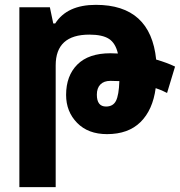

<svg xmlns="http://www.w3.org/2000/svg" viewBox="-20 -534 743 793"><path d="M60 239V-504H186L200 -437H208Q257 -514 376 -514Q602 -514 625 -288Q670 -275 703 -259L670 -150Q650 -161 623 -170Q611 -80 560.5 -30Q510 20 422 20Q344 20 298.5 -26.5Q253 -73 253 -142Q253 -221 299.5 -267.5Q346 -314 436 -314Q451 -314 467 -313Q457 -356 430 -373.5Q403 -391 349 -391Q210 -391 210 -264V239ZM380 -143Q380 -94 418 -94Q447 -94 459 -117.5Q471 -141 473 -199Q454 -200 436 -200Q409 -200 394.5 -185Q380 -170 380 -143Z"/></svg>

Font: Noto Sans Armenian Condensed ExtraBold
Style: Regular
Weight: 800
Width: 3
Designer: Monotype Design Team
Foundry: Monotype Imaging Inc.
Version: Version 2.008; ttfautohint (v1.8.4.7-5d5b)